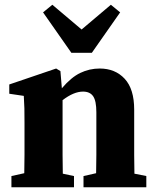

<svg xmlns="http://www.w3.org/2000/svg" viewBox="-20 -787 656 807"><path d="M28 0V-47L82 -59Q83 -95 83 -137Q83 -179 83 -210V-268Q83 -309 82.5 -331.5Q82 -354 80 -384L19 -393V-432L216 -499L234 -488L240 -416Q279 -462 317.5 -480.5Q356 -499 399 -499Q464 -499 504 -456Q544 -413 544 -326V-210Q544 -177 544 -135.5Q544 -94 545 -57L595 -47V0H331V-47L384 -59Q385 -95 385 -136.5Q385 -178 385 -210V-315Q385 -363 371.5 -382.5Q358 -402 329 -402Q290 -402 243 -366V-210Q243 -179 243 -136.5Q243 -94 244 -57L291 -47V0ZM200 -767 323 -663 446 -767 485 -735 366 -565H280L161 -735Z"/></svg>

Font: Source Serif 4
Style: Bold
Weight: 700
Designer: Frank Grießhammer
Foundry: Adobe
Version: Version 4.005;hotconv 1.1.0;makeotfexe 2.6.0